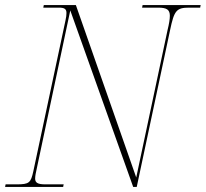

<svg xmlns="http://www.w3.org/2000/svg" viewBox="-29 -734 808 754"><path d="M-9 0H219L221 -10H149C118 -10 109 -17 109 -33C109 -43 112 -57 116 -75L247 -693L494 0H508L639 -616C655 -693 664 -704 714 -704H757L759 -714H531L529 -704H592C626 -704 638 -696 638 -672C638 -659 635 -640 629 -616L506 -37L269 -714H143L141 -704H202C224 -704 232 -699 232 -683C232 -675 231 -666 228 -653L102 -62C92 -16 86 -10 36 -10H-7Z"/></svg>

Font: Noto Serif Display Thin
Style: Italic
Weight: 100
Italic angle: -12°
Designer: Monotype Design Team
Foundry: Monotype Imaging Inc.
Version: Version 2.009